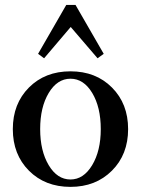

<svg xmlns="http://www.w3.org/2000/svg" viewBox="-20 -729 558 761"><path d="M154.8 -498 130.9 -515.6 242.7 -709.5H279.3L391.1 -515.6L366.7 -498L260.3 -622.1ZM259.3 11.7Q158.7 11.7 94.7 -52.5Q30.8 -116.7 30.8 -217.3Q30.8 -317.9 94.7 -382.1Q158.7 -446.3 259.3 -446.3Q359.9 -446.3 423.8 -382.1Q487.8 -317.9 487.8 -217.3Q487.8 -116.7 423.6 -52.5Q359.4 11.7 259.3 11.7ZM259.3 -17.6Q311 -17.6 345.2 -74.2Q379.4 -130.9 379.4 -217.3Q379.4 -304.2 345.5 -360.6Q311.5 -417 259.3 -417Q207 -417 173.1 -360.6Q139.2 -304.2 139.2 -217.3Q139.2 -130.9 173.1 -74.2Q207 -17.6 259.3 -17.6Z"/></svg>

Font: Elstob Medium
Style: Regular
Weight: 500
Designer: Peter S. Baker
Version: Version 1.015